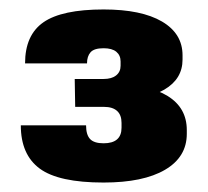

<svg xmlns="http://www.w3.org/2000/svg" viewBox="-20 -808 439 406"><path d="M199 -422Q104 -422 64 -451.5Q24 -481 24 -543H162Q162 -523 170.5 -514Q179 -505 199 -505Q237 -505 237 -538V-548Q237 -565 227.5 -573.5Q218 -582 200 -582H139L138 -641H199Q216 -641 225.5 -648.5Q235 -656 235 -669V-678Q235 -691 226 -698.5Q217 -706 199 -706Q179 -706 171.5 -697.5Q164 -689 164 -674H33Q33 -734 72 -761Q111 -788 199 -788Q279 -788 322.5 -762.5Q366 -737 366 -691V-682Q366 -641 327.5 -618.5Q289 -596 219 -596V-630Q294 -630 334.5 -605Q375 -580 375 -533V-525Q375 -476 329 -449Q283 -422 199 -422Z"/></svg>

Font: Pathway Extreme SemiCondensed ExtraBold
Style: Regular
Weight: 800
Width: 4
Version: Version 1.001;gftools[0.9.26]